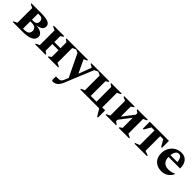

<svg xmlns="http://www.w3.org/2000/svg" viewBox="294 -1773 3321 3321"><g transform="rotate(45 1954.5 -112.5)"><path d="M98 -408 31 -440V-456H281Q342 -456 391 -447.5Q440 -439 469 -416.5Q498 -394 498 -352Q498 -309 462 -282.5Q426 -256 359 -246Q452 -238 491 -207.5Q530 -177 530 -135Q530 -68 464 -34Q398 0 273 0H31V-16L98 -48ZM275 -412H238V-262H272Q358 -262 358 -337Q358 -371 338 -391.5Q318 -412 275 -412ZM271 -222H238V-44H267Q329 -44 357 -67Q385 -90 385 -133Q385 -174 358 -198Q331 -222 271 -222Z M645 -408 578 -440V-456H833V-440L785 -408V-263H936V-408L889 -440V-456H1144V-440L1077 -408V-48L1144 -16V0H889V-16L936 -48V-214H785V-48L833 -16V0H578V-16L645 -48Z M1258 241Q1235 241 1229.5 234.5Q1224 228 1224 212V143L1229 138H1274Q1299 138 1315.5 134.5Q1332 131 1345.5 115.5Q1359 100 1374 64L1400 1L1201 -413L1139 -440V-456H1415V-440L1353 -411V-408L1463 -177H1470L1555 -404V-408L1496 -440V-456H1687V-440L1616 -407L1416 79Q1407 102 1400.5 117.5Q1394 133 1386 147.5Q1378 162 1363 183Q1343 212 1313.5 226.5Q1284 241 1258 241Z M1749 -48V-408L1682 -440V-456H1937V-440L1889 -408V-49H2030V-408L1983 -440V-456H2238V-440L2171 -408V-49H2242V128H2223L2145 0H1682V-16Z M2369 -408 2302 -440V-456H2557V-440L2509 -408V-163L2670 -371V-408L2623 -440V-456H2878V-440L2811 -408V-48L2878 -16V0H2623V-16L2670 -48V-295L2509 -87V-48L2557 -16V0H2302V-16L2369 -48Z M2927 -285V-456H3395V-285H3376L3305 -407H3231V-48L3315 -16V0H3008V-16L3091 -48V-407H3017L2946 -285Z M3673 10Q3570 10 3510.5 -49.5Q3451 -109 3451 -207Q3451 -283 3484 -341.5Q3517 -400 3573 -433Q3629 -466 3698 -466Q3779 -466 3824 -412Q3869 -358 3870 -259L3866 -254H3586V-249Q3586 -207 3602 -172.5Q3618 -138 3652.5 -118Q3687 -98 3742 -98Q3771 -98 3802.5 -105Q3834 -112 3868 -129H3871V-113Q3846 -60 3794.5 -25Q3743 10 3673 10ZM3675 -421Q3640 -421 3617.5 -389Q3595 -357 3589 -299H3758Q3751 -368 3729.5 -394.5Q3708 -421 3675 -421Z"/></g></svg>

Font: Spectral
Style: Bold
Weight: 700
Designer: Jean-Baptiste Levee
Foundry: Production Type
Version: Version 2.001